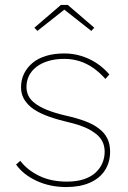

<svg xmlns="http://www.w3.org/2000/svg" viewBox="-20 -746 519 776"><path d="M45 -81 62 -96Q90 -59 138 -35.5Q186 -12 250 -12Q291 -12 320 -22Q349 -32 367 -49Q385 -66 394 -87.5Q403 -109 403 -133Q403 -182 361 -210Q341 -225 311 -236Q281 -247 241 -256Q196 -267 161.5 -281Q127 -295 105 -313Q85 -330 75 -349.5Q65 -369 65 -393Q65 -424 77.5 -449Q90 -474 112.5 -492.5Q135 -511 167.5 -520.5Q200 -530 240 -530Q275 -530 308 -520Q341 -510 370 -491Q399 -472 422 -445L406 -427Q384 -452 358 -470.5Q332 -489 302.5 -498.5Q273 -508 240 -508Q204 -508 175.5 -499.5Q147 -491 127 -475.5Q107 -460 97 -439.5Q87 -419 87 -394Q87 -377 94 -361Q101 -345 117 -332Q137 -315 169.5 -302Q202 -289 245 -279Q290 -269 323.5 -256.5Q357 -244 379 -227Q402 -210 413.5 -187Q425 -164 425 -133Q425 -90 404 -57.5Q383 -25 343 -7.5Q303 10 248 10Q182 10 128 -15Q74 -40 45 -81ZM226 -726H254L361 -634L349 -621L240 -707L131 -621L119 -634Z"/></svg>

Font: Mach Thin
Style: Regular
Weight: 250
Version: Version 1.002